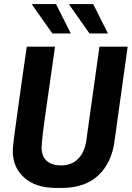

<svg xmlns="http://www.w3.org/2000/svg" viewBox="-20 -916 649 946"><path d="M257 10Q156 10 99.5 -40.5Q43 -91 43 -171Q43 -184 46 -212.5Q49 -241 55.5 -285.5Q62 -330 70 -390Q78 -450 88.5 -524Q99 -598 112 -686H251Q234 -565 222 -482Q210 -399 202.5 -346Q195 -293 191.5 -262.5Q188 -232 186.5 -216Q185 -200 185 -190Q185 -145 210.5 -123Q236 -101 280 -101Q333 -101 365 -133.5Q397 -166 405 -222L470 -686H609L544 -219Q530 -114 464.5 -52Q399 10 283 10ZM421 -751 321 -893 324 -896H439L512 -751ZM238 -751 138 -893 139 -896H256L329 -751Z"/></svg>

Font: Chivo Mono Medium SemiBold
Style: Italic
Weight: 600
Italic angle: -8.05°
Monospace: yes
Version: Version 1.008